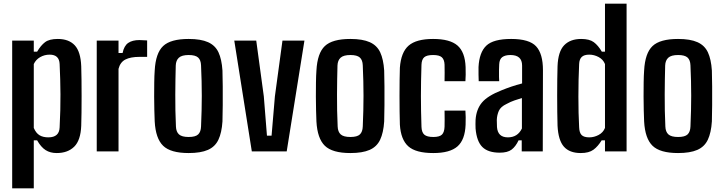

<svg xmlns="http://www.w3.org/2000/svg" viewBox="-20 -820 3924 1040"><path d="M46 200V-600H163V-540H181Q201 -574 224 -591.5Q247 -609 293 -609Q353 -609 385 -574.5Q417 -540 420 -461Q421 -433 421.5 -390Q422 -347 422 -299.5Q422 -252 421.5 -209Q421 -166 420 -139Q417 -60 382 -25.5Q347 9 287 9Q252 9 227 -7Q202 -23 181 -60H163V200ZM242 -76Q301 -76 303 -130Q308 -226 307.5 -309Q307 -392 303 -473Q301 -524 249 -524Q221 -524 197.5 -510.5Q174 -497 163 -473V-127Q175 -99 194 -87.5Q213 -76 242 -76Z M504 0V-600H622V-533H644Q652 -572 674.5 -587.5Q697 -603 735 -603Q746 -603 757 -602Q768 -601 777 -601V-512H736Q687 -512 659 -497.5Q631 -483 622 -447V0Z M1002 9Q904 9 863.5 -30.5Q823 -70 818 -162Q817 -187 816 -222.5Q815 -258 815 -297Q815 -336 815.5 -373.5Q816 -411 818 -438Q823 -532 863.5 -570.5Q904 -609 1002 -609Q1068 -609 1107 -591.5Q1146 -574 1163.5 -536.5Q1181 -499 1185 -438Q1186 -403 1186.5 -352.5Q1187 -302 1186.5 -250.5Q1186 -199 1185 -162Q1181 -101 1163 -63Q1145 -25 1106 -8Q1067 9 1002 9ZM1002 -78Q1039 -78 1053.5 -92Q1068 -106 1069 -135Q1073 -224 1073 -301.5Q1073 -379 1069 -466Q1068 -495 1053 -508.5Q1038 -522 1002 -522Q965 -522 949 -507.5Q933 -493 932 -465Q930 -394 929.5 -307.5Q929 -221 933 -135Q934 -106 949.5 -92Q965 -78 1002 -78Z M1344 0 1249 -600H1368L1409 -298L1426 -85H1451L1469 -298L1510 -600H1629L1533 0Z M1878 9Q1780 9 1739.5 -30.5Q1699 -70 1694 -162Q1693 -187 1692 -222.5Q1691 -258 1691 -297Q1691 -336 1691.5 -373.5Q1692 -411 1694 -438Q1699 -532 1739.5 -570.5Q1780 -609 1878 -609Q1944 -609 1983 -591.5Q2022 -574 2039.5 -536.5Q2057 -499 2061 -438Q2062 -403 2062.5 -352.5Q2063 -302 2062.5 -250.5Q2062 -199 2061 -162Q2057 -101 2039 -63Q2021 -25 1982 -8Q1943 9 1878 9ZM1878 -78Q1915 -78 1929.5 -92Q1944 -106 1945 -135Q1949 -224 1949 -301.5Q1949 -379 1945 -466Q1944 -495 1929 -508.5Q1914 -522 1878 -522Q1841 -522 1825 -507.5Q1809 -493 1808 -465Q1806 -394 1805.5 -307.5Q1805 -221 1809 -135Q1810 -106 1825.5 -92Q1841 -78 1878 -78Z M2146 -145Q2145 -175 2144.5 -216Q2144 -257 2144 -301Q2144 -345 2144.5 -385Q2145 -425 2146 -453Q2152 -537 2193.5 -573Q2235 -609 2326 -609Q2417 -609 2458 -573.5Q2499 -538 2502 -457Q2503 -439 2502.5 -415.5Q2502 -392 2501 -380H2388Q2389 -400 2388.5 -426Q2388 -452 2388 -470Q2387 -497 2373.5 -509.5Q2360 -522 2326 -522Q2292 -522 2278 -510Q2264 -498 2263 -469Q2260 -377 2260 -299.5Q2260 -222 2263 -133Q2264 -103 2278.5 -90.5Q2293 -78 2327 -78Q2361 -78 2374 -91Q2387 -104 2388 -134Q2388 -152 2388.5 -172Q2389 -192 2388 -221H2501Q2502 -209 2502.5 -185.5Q2503 -162 2502 -145Q2499 -63 2458 -27Q2417 9 2327 9Q2232 9 2191.5 -27.5Q2151 -64 2146 -145Z M2687 7Q2624 7 2593 -23.5Q2562 -54 2556 -124Q2556 -135 2555.5 -148Q2555 -161 2556 -171Q2560 -228 2590.5 -264.5Q2621 -301 2697 -331Q2724 -342 2750.5 -351Q2777 -360 2808 -368V-465Q2808 -522 2745 -522Q2716 -522 2700.5 -510.5Q2685 -499 2684 -471Q2683 -461 2683 -441.5Q2683 -422 2683 -404Q2683 -386 2684 -380H2573Q2572 -394 2572 -415.5Q2572 -437 2572 -457Q2576 -536 2614 -572.5Q2652 -609 2749 -609Q2847 -609 2884 -569Q2921 -529 2921 -440L2920 0H2806V-60H2789Q2773 -26 2751 -9.5Q2729 7 2687 7ZM2731 -76Q2784 -76 2807 -124V-289Q2787 -283 2766.5 -276Q2746 -269 2724 -257Q2692 -242 2682 -219.5Q2672 -197 2671 -170Q2671 -148 2672 -132Q2676 -76 2731 -76Z M3257 -800H3374V0H3257V-60H3239Q3219 -27 3194.5 -9Q3170 9 3126 9Q3065 9 3034.5 -25.5Q3004 -60 3000 -139Q2999 -172 2998.5 -214.5Q2998 -257 2998 -302Q2998 -347 2998.5 -388.5Q2999 -430 3000 -461Q3003 -541 3036 -575Q3069 -609 3128 -609Q3173 -609 3196.5 -591.5Q3220 -574 3240 -540H3257ZM3172 -76Q3198 -76 3222.5 -89Q3247 -102 3257 -127V-473Q3247 -498 3222.5 -511Q3198 -524 3172 -524Q3144 -524 3131 -511.5Q3118 -499 3117 -473Q3113 -389 3113 -297Q3113 -205 3117 -131Q3118 -101 3130.5 -88.5Q3143 -76 3172 -76Z M3653 9Q3555 9 3514.5 -30.5Q3474 -70 3469 -162Q3468 -187 3467 -222.5Q3466 -258 3466 -297Q3466 -336 3466.5 -373.5Q3467 -411 3469 -438Q3474 -532 3514.5 -570.5Q3555 -609 3653 -609Q3719 -609 3758 -591.5Q3797 -574 3814.5 -536.5Q3832 -499 3836 -438Q3837 -403 3837.5 -352.5Q3838 -302 3837.5 -250.5Q3837 -199 3836 -162Q3832 -101 3814 -63Q3796 -25 3757 -8Q3718 9 3653 9ZM3653 -78Q3690 -78 3704.5 -92Q3719 -106 3720 -135Q3724 -224 3724 -301.5Q3724 -379 3720 -466Q3719 -495 3704 -508.5Q3689 -522 3653 -522Q3616 -522 3600 -507.5Q3584 -493 3583 -465Q3581 -394 3580.5 -307.5Q3580 -221 3584 -135Q3585 -106 3600.5 -92Q3616 -78 3653 -78Z"/></svg>

Font: Big Shoulders Text
Style: Bold
Weight: 700
Designer: Patric King
Foundry: XO Type Co
Version: Version 1.000; ttfautohint (v1.8.2)